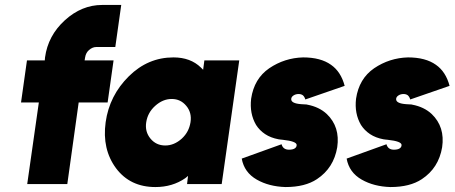

<svg xmlns="http://www.w3.org/2000/svg" viewBox="-20 -744 1837 776"><path d="M393 -724Q310 -724 242 -662Q174 -600 162 -512L161 -500H89L65 -330H137L90 0H252L298 -330H415L439 -500H322L324 -512Q327 -531 340 -542Q354 -554 369 -554H446L470 -724Z M806 -500 801 -462Q799 -464 796.5 -466.5Q794 -469 792 -471Q750 -512 681 -512Q578 -512 501 -436Q422 -358 407 -250Q392 -141 449 -64Q506 12 608 12Q677 12 729 -24Q732 -26 734.5 -28.5Q737 -31 740 -33L736 0H876L947 -500ZM674 -344Q710 -344 733 -316Q744 -303 748.5 -286.5Q753 -270 750 -250Q747 -231 738.5 -214.5Q730 -198 715 -184Q684 -156 648 -156Q611 -156 588 -184Q565 -212 571 -250Q577 -289 607 -316Q638 -344 674 -344Z M1373 -397Q1358 -454 1318 -482Q1276 -512 1205 -512Q1130 -510 1068 -468Q1007 -426 995 -345Q988 -285 1015 -239Q1029 -217 1051.5 -202Q1074 -187 1106 -181Q1109 -180 1113.5 -180Q1118 -180 1123 -179Q1179 -173 1179 -158Q1179 -149 1171 -144Q1163 -139 1148 -139Q1124 -139 1118 -161L957 -103Q967 -47 1018 -18Q1067 10 1134 12Q1213 12 1261 -20Q1329 -65 1343 -149Q1355 -231 1301 -283Q1270 -312 1222 -321Q1220 -322 1214 -322Q1208 -322 1197 -323Q1157 -326 1157 -343Q1157 -352 1166 -358Q1175 -364 1187 -364Q1197 -364 1204 -359Q1211 -353 1214 -342Z M1797 -397Q1782 -454 1742 -482Q1700 -512 1629 -512Q1554 -510 1492 -468Q1431 -426 1419 -345Q1412 -285 1439 -239Q1453 -217 1475.5 -202Q1498 -187 1530 -181Q1533 -180 1537.5 -180Q1542 -180 1547 -179Q1603 -173 1603 -158Q1603 -149 1595 -144Q1587 -139 1572 -139Q1548 -139 1542 -161L1381 -103Q1391 -47 1442 -18Q1491 10 1558 12Q1637 12 1685 -20Q1753 -65 1767 -149Q1779 -231 1725 -283Q1694 -312 1646 -321Q1644 -322 1638 -322Q1632 -322 1621 -323Q1581 -326 1581 -343Q1581 -352 1590 -358Q1599 -364 1611 -364Q1621 -364 1628 -359Q1635 -353 1638 -342Z"/></svg>

Font: Unageo
Style: Black-Italic
Weight: 900
Designer: Richard Sepsi
Foundry: Richard Sepsi
Version: Version 2.000